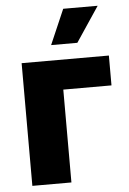

<svg xmlns="http://www.w3.org/2000/svg" viewBox="-54 -810 570 851"><g transform="rotate(-5 230.5 -385.0)"><path d="M443.4 -545.9V-413.1H229V0H55.2V-545.9ZM192.4 -614.3 259.8 -770H413.1L309.1 -614.3Z"/></g></svg>

Font: Inter Extra Bold
Style: Regular
Weight: 800
Designer: Rasmus Andersson
Foundry: rsms
Version: Version 4.000;git-3c8e0fc